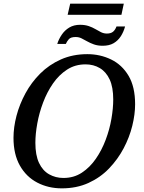

<svg xmlns="http://www.w3.org/2000/svg" viewBox="-20 -1022 792 1053"><path d="M543 -771Q516 -771 495 -778.5Q474 -786 457.5 -795.5Q441 -805 426.5 -812Q412 -819 395 -819Q368 -819 357.5 -807Q347 -795 341 -781H294Q302 -807 318.5 -831.5Q335 -856 360 -871Q385 -886 419 -886Q446 -886 466.5 -879Q487 -872 503 -862.5Q519 -853 534 -845.5Q549 -838 566 -838Q588 -838 600 -848Q612 -858 619 -877H666Q658 -847 642.5 -823Q627 -799 603 -785Q579 -771 543 -771ZM351 -941 365 -1002H659L646 -941ZM319 11Q245 11 184.5 -20.5Q124 -52 89 -114Q54 -176 54 -266Q54 -324 70.5 -387Q87 -450 119.5 -510Q152 -570 200.5 -618.5Q249 -667 314 -696Q379 -725 459 -725Q529 -725 589 -696Q649 -667 685 -606.5Q721 -546 721 -450Q721 -395 705.5 -332Q690 -269 658 -208.5Q626 -148 578 -98Q530 -48 465 -18.5Q400 11 319 11ZM328 -46Q385 -46 429 -75Q473 -104 505.5 -151Q538 -198 559.5 -255Q581 -312 591 -370Q601 -428 601 -476Q601 -544 581.5 -586Q562 -628 527.5 -648.5Q493 -669 449 -669Q392 -669 347.5 -640Q303 -611 270.5 -564Q238 -517 216.5 -460Q195 -403 184.5 -345Q174 -287 174 -239Q174 -171 194 -128.5Q214 -86 249.5 -66Q285 -46 328 -46Z"/></svg>

Font: ET Text
Style: Italic
Weight: 470
Italic angle: -12°
Designer: Monotype Design Team
Foundry: Monotype Imaging Inc.
Version: Version 2.009